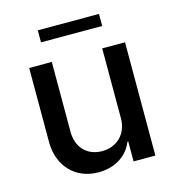

<svg xmlns="http://www.w3.org/2000/svg" viewBox="-106 -796 821 894"><g transform="rotate(-15 304.0 -349.0)"><path d="M425 -209C425 -135 374 -84 302 -84C229 -84 182 -134 182 -209V-546H73V-189C73 -73 149 7 260 7C339 7 401 -32 426 -96H430V0H535V-546H425ZM157 -647H452V-705H157Z"/></g></svg>

Font: Wafeq Medium
Style: Regular
Weight: 500
Designer: Rasmus Andersson & Azza Alameddine
Foundry: Google & TypeTogether
Version: Version 3.000;January 28, 2025;FontCreator 15.0.0.3014 64-bi